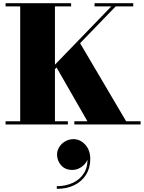

<svg xmlns="http://www.w3.org/2000/svg" viewBox="-20 -770 894 1188"><path d="M172 -217 669 -730.5H565V-750H804.5V-730.5H696L199 -217ZM14.5 0V-19.5H105V-730.5H14.5V-750H420V-730.5H320V-19.5H400V0ZM440 0V-19.5H521L323 -364.5L467.5 -516.5L760.5 -19.5H850V0ZM331.5 398.5V382Q386 382 431 361.2Q476 340.5 501 299Q526 257.5 520 195.5H525Q525 217.5 510.8 237.2Q496.5 257 474.2 269.2Q452 281.5 427.5 281.5Q383.5 281.5 358.2 252.8Q333 224 333 186.5Q333 161 347 139.2Q361 117.5 384.2 104.2Q407.5 91 434.5 91Q476 91 507.2 124.8Q538.5 158.5 538.5 214.5Q538.5 269.5 512.5 311Q486.5 352.5 440 375.5Q393.5 398.5 331.5 398.5Z"/></svg>

Font: Bodoni Moda Black
Style: Regular
Weight: 900
Version: Version 2.005